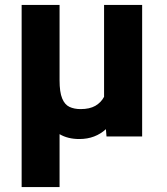

<svg xmlns="http://www.w3.org/2000/svg" viewBox="-20 -548 669 771"><path d="M66.9 -528.3H219.2V-225.6Q219.2 -178.2 229.5 -153.1Q239.7 -127.9 258.8 -118.9Q277.8 -109.9 303.7 -109.9Q339.8 -109.9 362.8 -123Q385.7 -136.2 397.9 -159.2V-528.3H550.8V0H407.7L405.3 -29.3Q384.8 -10.3 357.9 0Q331.1 10.3 298.3 10.3Q252.4 10.3 219.2 -9.3V203.1H66.9Z"/></svg>

Font: Vazirmatn FD ExtraBold
Style: Regular
Weight: 800
Designer: Saber Rastikerdar
Foundry: Saber Rastikerdar
Version: Version 33.003